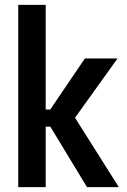

<svg xmlns="http://www.w3.org/2000/svg" viewBox="-20 -772 525 792"><path d="M55.2 0V-752H168.5V-320.3H205.6L174.8 -301.8L330.1 -530.8H464.8L266.6 -254.4L269.5 -317.9L470.2 0H338.9L175.8 -269L205.6 -249.5H168.5V0Z"/></svg>

Font: Reddit Sans Condensed SemiBold
Style: Regular
Weight: 600
Designer: Stephen Hutchings
Foundry: Reddit
Version: Version 1.014